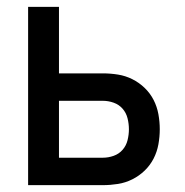

<svg xmlns="http://www.w3.org/2000/svg" viewBox="-20 -540 540 560"><path d="M62 0V-520H152V-326H280Q302 -326 324 -322.5Q346 -319 366 -309Q386 -299 402 -283.5Q418 -268 428 -248.5Q438 -229 442 -207Q446 -185 446 -163Q446 -141 442 -119Q438 -97 428 -77.5Q418 -58 402 -42.5Q386 -27 366 -17Q346 -7 324 -3.5Q302 0 280 0ZM280 -80Q296 -80 311.5 -85.5Q327 -91 337.5 -103Q348 -115 352 -131Q356 -147 356 -163Q356 -179 352 -195Q348 -211 337.5 -223Q327 -235 311.5 -240.5Q296 -246 280 -246H152V-80Z"/></svg>

Font: Iosevka Medium
Style: Regular
Weight: 500
Monospace: yes
Designer: Belleve Invis
Foundry: Belleve Invis
Version: Version 32.5.0; ttfautohint (v1.8.4)